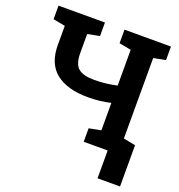

<svg xmlns="http://www.w3.org/2000/svg" viewBox="-154 -840 1067 1144"><g transform="rotate(20 379.0 -267.5)"><path d="M439.9 0V-85.4L515.6 -100.1V-273.9Q481.4 -266.1 447.3 -262Q413.1 -257.8 371.6 -257.8Q240.7 -257.8 169.2 -314.5Q97.7 -371.1 97.7 -489.7V-610.4L21.5 -625V-710.9H315.9V-625L239.7 -610.4V-489.7Q239.7 -420.4 271 -394Q302.2 -367.7 371.6 -367.7Q406.7 -367.7 444.1 -371.8Q481.4 -376 515.6 -383.8V-610.4L439.9 -625V-710.9H734.4V-625L658.2 -610.4V-100.1L734.4 -85.4V0ZM591.8 176.3V-79.1H734.4V176.3Z"/></g></svg>

Font: Robotiche
Style: Bold
Weight: 700
Designer: Google
Version: Version 2.001